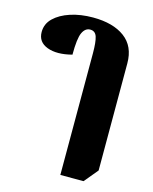

<svg xmlns="http://www.w3.org/2000/svg" viewBox="-119 -641 763 959"><g transform="rotate(15 262.0 -161.0)"><path d="M287 240V-389Q287 -447 278.5 -473.5Q270 -500 244 -500Q218 -500 204 -470Q190 -440 190 -356Q113 -336 62.5 -355Q12 -374 12 -426Q12 -468 43 -498Q74 -528 126 -545Q178 -562 242 -562Q346 -562 406 -517.5Q466 -473 466 -385V169L407 240Z"/></g></svg>

Font: Noto Serif Thai SemiCondensed Black
Style: Regular
Weight: 900
Width: 4
Designer: Monotype Design Team
Foundry: Monotype Imaging Inc.
Version: Version 2.002; ttfautohint (v1.8.4.7-5d5b)